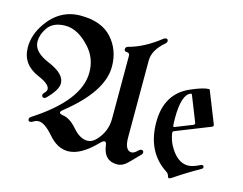

<svg xmlns="http://www.w3.org/2000/svg" viewBox="-124 -875 1316 1041"><g transform="rotate(15 534.5 -354.0)"><path d="M0 0ZM-24.4 -479.5Q-24.4 -548.3 20 -613.3Q91.8 -718.3 209.2 -718.3Q326.7 -718.3 385 -653.3Q443.4 -588.4 443.4 -494.1Q443.4 -353.5 247.1 -198.2Q235.4 -189 235.4 -182.6Q235.4 -173.8 256.8 -170.9Q295.4 -165.5 335.9 -118.9Q376.5 -72.3 417.5 -72.3Q444.3 -72.3 467.3 -97.2Q517.1 -150.4 517.1 -222.7V-574.2Q517.1 -591.8 501.7 -591.8Q486.3 -591.8 486.3 -604.7Q486.3 -617.7 499.5 -621.1Q585 -643.1 673.8 -712.9Q680.7 -718.3 687.5 -718.3Q699.2 -718.3 699.2 -706.5Q699.2 -698.7 690.9 -691.4Q627.4 -637.2 627.4 -578.1V-147.5Q627.4 -73.2 666.5 -73.2Q680.2 -73.2 700.7 -93.8Q707.5 -100.6 714.8 -100.6Q727.5 -100.6 727.5 -87.9Q727.5 -81.5 721.7 -75.7L664.1 -17.1Q637.7 9.8 606.4 9.8Q532.7 9.8 522 -74.2Q519.5 -93.3 510.5 -93.3Q501.5 -93.3 487.3 -78.6Q401.9 9.8 330.6 9.8Q271 9.8 221.2 -48.1Q171.4 -106 137.2 -106Q121.6 -106 106 -95.7Q99.1 -91.3 92.3 -91.3Q80.6 -91.3 80.6 -103.5Q80.6 -111.3 89.8 -117.7Q333.5 -274.9 333.5 -432.1Q333.5 -511.2 282.7 -567.9Q214.8 -644 144 -644Q73.2 -644 43 -598.1Q18.1 -560.5 18.1 -522.9Q18.1 -464.4 105.5 -428.2Q199.7 -389.2 199.7 -335Q199.7 -298.3 143.6 -242.2Q137.2 -235.8 131.3 -235.8Q118.2 -235.8 118.2 -250Q118.2 -255.9 125 -262.2Q138.2 -273.9 138.2 -286.1Q138.2 -314 71.3 -342.3Q-24.4 -382.8 -24.4 -479.5ZM753.4 -267.1Q753.4 -427.2 883.8 -483.9Q952.1 -513.7 983.4 -513.7Q986.8 -513.7 988.3 -510.3L1057.6 -335.9Q1059.1 -333 1059.1 -330.1Q1059.1 -323.7 1050.8 -320.3L860.4 -244.6Q851.6 -241.2 851.6 -234.9Q851.6 -232.4 852.1 -230Q858.4 -193.4 872.1 -167.5Q917 -83.5 979.5 -83.5Q1004.9 -83.5 1043.9 -103Q1050.8 -106.4 1053.7 -106.4Q1064 -106.4 1064 -94.7Q1064 -89.4 1055.2 -84.5Q982.9 -43.9 913.1 3.4Q903.8 9.8 898.4 9.8Q893.1 9.8 889.9 -2Q886.7 -13.7 875.5 -21Q753.4 -100.1 753.4 -267.1ZM845.7 -314Q845.7 -280.8 847.7 -270Q848.6 -265.6 851.3 -265.6Q854 -265.6 857.4 -267.1L952.1 -304.7Q959 -307.6 959 -313.5Q959 -315.9 957.5 -319.3L901.9 -459.5Q899.9 -464.4 897.2 -464.4Q894.5 -464.4 893.6 -463.9Q845.7 -445.8 845.7 -314Z"/></g></svg>

Font: UnifrakturMaguntia16
Style: Book
Weight: 400
Designer: j. 'mach' wust, Gerrit Ansmann, Georg Duffner, based on a font by Peter Wiegel, original typeface by Carl Albert Fahrenw
Version: Version 2017-03-19